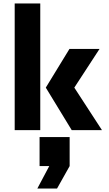

<svg xmlns="http://www.w3.org/2000/svg" viewBox="-20 -753 630 1111"><path d="M213 -733V0H65V-733ZM382 -470H556L410 -246L570 0H395L245 -246ZM383 40V208L310 338H196L265 208H209V40Z"/></svg>

Font: Kreadon
Style: Regular
Weight: 400
Designer: kohakuno
Foundry: StudioGnu
Version: Version 1.000;Glyphs 3.1.2 (3151)